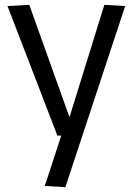

<svg xmlns="http://www.w3.org/2000/svg" viewBox="-20 -560 548 793"><path d="M165 208 233 0H217L11 -535L101 -540L267 -76L411 -540L497 -535L250 213Z"/></svg>

Font: Georama ExtraCondensed Thin
Style: Regular
Weight: 400
Version: Version 1.001